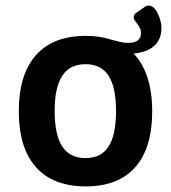

<svg xmlns="http://www.w3.org/2000/svg" viewBox="-20 -658 609 685"><path d="M47 -261Q47 -392 108 -461Q169 -530 286 -530Q336 -530 375 -517Q393 -512 408.5 -508.5Q424 -505 437 -505Q483 -505 483 -540Q483 -550 479 -558Q475 -566 467 -577Q457 -589 457 -595Q457 -607 467 -613L496 -633Q502 -638 511 -638Q529 -638 542.5 -610.5Q556 -583 556 -558Q556 -519 531.5 -495.5Q507 -472 457 -467Q523 -396 523 -261Q523 -130 462.5 -61.5Q402 7 286 7Q169 7 108 -62Q47 -131 47 -261ZM394 -262Q394 -346 367.5 -387.5Q341 -429 285 -429Q229 -429 202 -387.5Q175 -346 175 -262Q175 -177 202 -135.5Q229 -94 285 -94Q341 -94 367.5 -135.5Q394 -177 394 -262Z"/></svg>

Font: Asap-SemiBold
Style: Regular
Weight: 600
Designer: Pablo Cosgaya
Foundry: Omnibus-Type
Version: Version 2.000; ttfautohint (v1.8)